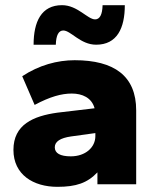

<svg xmlns="http://www.w3.org/2000/svg" viewBox="-20 -713 600 743"><path d="M202 10C275 10 318 -5 357 -46V0H507V-286C507 -419 422 -480 269 -480C202 -480 131 -461 66 -418L114 -307C174 -339 218 -351 258 -351C298 -351 335 -335 346 -294L202 -277C109 -264 32 -231 32 -133C32 -37 109 10 202 10ZM352 -540C433 -540 463 -604 463 -693H377C376 -656 366 -638 348 -638C319 -638 280 -693 220 -693C140 -693 110 -629 110 -540H196C197 -577 207 -595 225 -595C254 -595 291 -540 352 -540ZM254 -108C213 -108 192 -120 192 -143C192 -165 213 -179 255 -185L349 -198V-186C349 -143 311 -108 254 -108Z"/></svg>

Font: Gantari ExtraBold
Style: Regular
Weight: 800
Designer: Anugrah Pasau
Foundry: Lafontype
Version: Version 1.000